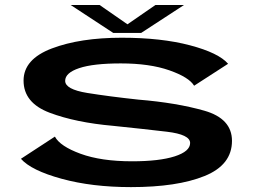

<svg xmlns="http://www.w3.org/2000/svg" viewBox="-20 -742 1021 766"><path d="M502.5 4.5Q687 4.5 796.2 -39.8Q905.5 -84 905.5 -180Q905.5 -269 794.8 -300.5Q684 -332 532.5 -344.5Q416 -357 328 -371.2Q240 -385.5 240 -419.5Q240 -451.5 296 -470.2Q352 -489 462 -489Q577 -489 655.5 -461.5Q734 -434 754.5 -400L890 -487.5Q852.5 -531 738.2 -561.2Q624 -591.5 465.5 -591.5Q300 -591.5 187 -548.8Q74 -506 74 -420.5Q74 -331.5 178.2 -292.2Q282.5 -253 431 -240Q552.5 -227.5 645.5 -216.5Q738.5 -205.5 738.5 -171.5Q738.5 -138 677 -118.2Q615.5 -98.5 507 -98.5Q383.5 -98.5 301.5 -128.5Q219.5 -158.5 199 -197L63.5 -108.5Q104.5 -62 225.8 -28.8Q347 4.5 502.5 4.5ZM432 -610.5H543L714 -722H600L488.5 -645L377.5 -722H262Z"/></svg>

Font: Anybody ExtraExpanded SemiBold
Style: Regular
Weight: 600
Width: 8
Version: Version 1.113;gftools[0.9.25]